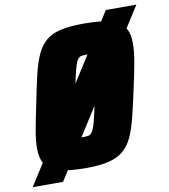

<svg xmlns="http://www.w3.org/2000/svg" viewBox="-120 -817 835 947"><g transform="rotate(-10 297.0 -344.0)"><path d="M-33 55 474 -743H627L119 55ZM244 8Q159 8 110 -5.5Q61 -19 41 -49Q21 -79 21 -129Q21 -169 31 -223.5Q41 -278 56 -349Q72 -430 86 -489Q100 -548 118.5 -588Q137 -628 166 -652Q195 -676 240.5 -686Q286 -696 355 -696Q440 -696 488 -682.5Q536 -669 556.5 -639.5Q577 -610 577 -559Q577 -519 567.5 -465Q558 -411 542 -339Q525 -260 510.5 -201Q496 -142 477.5 -102Q459 -62 430.5 -38Q402 -14 357 -3Q312 8 244 8ZM256 -145Q271 -145 281 -147Q291 -149 298.5 -158.5Q306 -168 313 -189Q320 -210 328.5 -248Q337 -286 349 -344Q365 -417 372 -457Q379 -497 379 -515Q379 -529 375 -535Q371 -541 362.5 -542Q354 -543 341 -543Q326 -543 316 -541Q306 -539 298.5 -529.5Q291 -520 284.5 -499Q278 -478 269.5 -440.5Q261 -403 249 -344Q239 -295 231.5 -261.5Q224 -228 220.5 -206.5Q217 -185 217 -172Q217 -159 221 -153.5Q225 -148 234 -146.5Q243 -145 256 -145Z"/></g></svg>

Font: Saira SemiCondensed Black
Style: Italic
Weight: 900
Width: 4
Italic angle: -12°
Designer: Hector Gatti with collaboration of the Omnibus-Type team
Foundry: Omnibus-Type
Version: Version 1.101